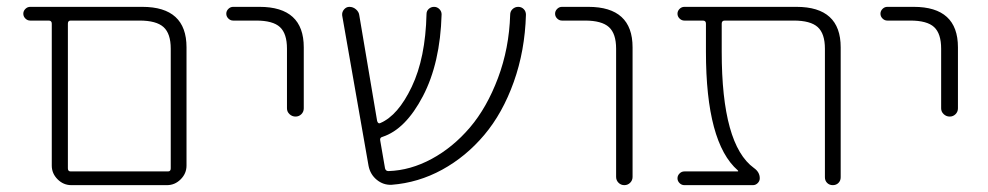

<svg xmlns="http://www.w3.org/2000/svg" viewBox="-20 -540 2882 560"><path d="M178 -471V-49Q178 -40 186 -40H470Q478 -40 478 -49V-398Q478 -442 457 -461Q436 -480 387 -480H186Q178 -480 178 -471ZM68 -480Q60 -480 54 -486Q48 -492 48 -500Q48 -508 54 -514Q60 -520 68 -520H395Q524 -520 524 -402V-57Q524 -34 507 -17Q490 0 467 0H188Q165 0 148 -17Q131 -34 131 -57V-471Q131 -480 122 -480Z M660 -480Q652 -480 646 -486Q640 -492 640 -500Q640 -508 646 -514Q652 -520 660 -520H737Q866 -520 866 -402V-224Q866 -214 859 -207Q852 -200 842 -200Q832 -200 824.5 -207Q817 -214 817 -224V-398Q817 -442 796.5 -461Q776 -480 727 -480Z M1055 -56 978 -495Q977 -505 983.5 -512.5Q990 -520 999 -520Q1010 -520 1018.5 -512.5Q1027 -505 1028 -495L1080 -187Q1083 -178 1089 -181Q1141 -203 1181 -287Q1221 -371 1224 -499Q1224 -508 1230.5 -514Q1237 -520 1246 -520Q1255 -520 1261.5 -513.5Q1268 -507 1268 -498Q1264 -356 1213.5 -259.5Q1163 -163 1096 -141Q1087 -139 1089 -130L1103 -49Q1105 -41 1113 -41Q1177 -43 1239 -76.5Q1301 -110 1350.5 -168Q1400 -226 1432.5 -312.5Q1465 -399 1468 -497Q1468 -507 1475 -513.5Q1482 -520 1491.5 -520Q1501 -520 1507.5 -513.5Q1514 -507 1514 -497Q1511 -392 1478.5 -301Q1446 -210 1392.5 -146.5Q1339 -83 1269.5 -45Q1200 -7 1122 -1Q1098 0 1079 -15.5Q1060 -31 1055 -56Z M1619 -480Q1611 -480 1605 -486Q1599 -492 1599 -500Q1599 -508 1605 -514Q1611 -520 1619 -520H1696Q1825 -520 1825 -402V-24Q1825 -14 1818 -7Q1811 0 1801 0Q1791 0 1784 -7Q1777 -14 1777 -24V-398Q1777 -442 1756 -461Q1735 -480 1686 -480Z M2132 -40Q2133 -40 2133 -41Q2133 -42 2132 -43Q2039 -124 2039 -389V-471Q2039 -480 2030 -480H1976Q1968 -480 1962 -486Q1956 -492 1956 -500Q1956 -508 1962 -514Q1968 -520 1976 -520H2303Q2432 -520 2432 -402V-23Q2432 -13 2425.5 -6.5Q2419 0 2409 0Q2399 0 2392.5 -6.5Q2386 -13 2386 -23V-398Q2386 -442 2365 -461Q2344 -480 2295 -480H2094Q2085 -480 2085 -471V-389Q2085 -118 2179 -50Q2196 -38 2196 -20Q2196 -12 2190 -6Q2184 0 2176 0H1976Q1968 0 1962 -6Q1956 -12 1956 -20Q1956 -28 1962 -34Q1968 -40 1976 -40Z M2568 -480Q2560 -480 2554 -486Q2548 -492 2548 -500Q2548 -508 2554 -514Q2560 -520 2568 -520H2645Q2774 -520 2774 -402V-224Q2774 -214 2767 -207Q2760 -200 2750 -200Q2740 -200 2732.5 -207Q2725 -214 2725 -224V-398Q2725 -442 2704.5 -461Q2684 -480 2635 -480Z"/></svg>

Font: Rounded Mplus 1c Light
Style: Regular
Weight: 300
Version: Version 1.059.20150529